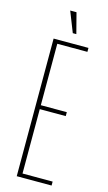

<svg xmlns="http://www.w3.org/2000/svg" viewBox="-130 -898 528 942"><g transform="rotate(15 133.5 -426.5)"><path d="M237 -699V-679H84V-367H216V-347H84V-20H237V0H60V-699ZM144 -749 103 -853H135L162 -749Z"/></g></svg>

Font: Moniqa Thin Paragraph
Style: Regular
Weight: 100
Designer: Rajesh Rajput
Foundry: Rajesh Rajput
Version: Version 1.000